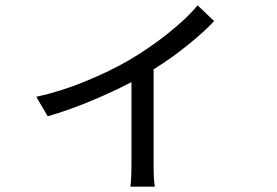

<svg xmlns="http://www.w3.org/2000/svg" viewBox="-20 -623 1040 720"><path d="M556 -363V-9Q556 58 561 77H469Q473 47 473 -9V-315Q404 -279 320 -244Q236 -209 159 -187L116 -260Q205 -279 299 -317.5Q393 -356 463 -397Q539 -441 611 -498.5Q683 -556 721 -603L783 -544Q746 -504 684 -454Q622 -404 556 -363Z"/></svg>

Font: Noto Sans SC
Style: Regular
Weight: 400
Designer: Ryoko NISHIZUKA ____ (kana & ideographs); Paul D. Hunt (Latin, Greek & Cyrillic); Wenlong ZHANG ___ (bopomofo); Sandoll 
Foundry: Adobe Systems Incorporated
Version: Version 1.004